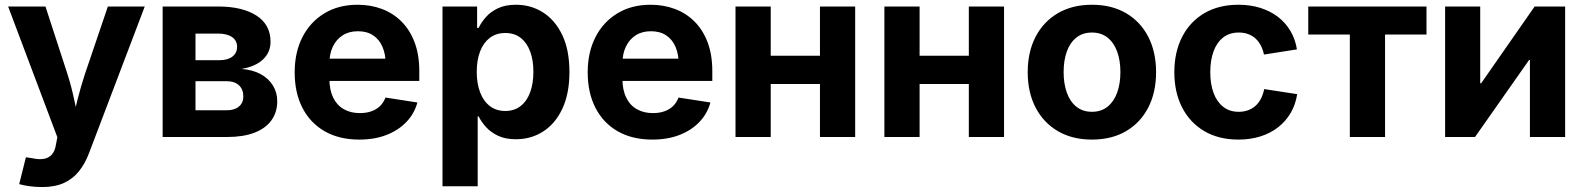

<svg xmlns="http://www.w3.org/2000/svg" viewBox="-20 -568 6569 796"><path d="M59.6 195.3 87.4 84 113.3 87.9Q141.1 94.2 161.9 90.6Q182.6 86.9 195.3 72.3Q208 57.6 211.9 31.7L217.8 1L13.7 -541H168.5L259.3 -262.2Q275.9 -210 286.9 -157.7Q297.9 -105.5 311 -48.8H275.9Q289.1 -105.5 302.2 -158Q315.4 -210.4 332.5 -262.2L427.2 -541H580.1L349.1 66.9Q332.5 110.8 307.1 142.3Q281.7 173.8 244.6 190.7Q207.5 207.5 154.8 207.5Q127 207.5 101.6 203.9Q76.2 200.2 59.6 195.3Z M654.3 0V-541H884.8Q984.9 -541 1043.2 -503.4Q1101.6 -465.8 1101.6 -395Q1101.6 -351.1 1070.3 -321.5Q1039.1 -292 981 -282.2Q1027.8 -278.8 1061 -260.5Q1094.2 -242.2 1111.8 -213.1Q1129.4 -184.1 1129.4 -148.4Q1129.4 -102.5 1105.2 -69.1Q1081.1 -35.6 1034.7 -17.8Q988.3 0 920.9 0ZM790.5 -110.8H919.9Q952.1 -110.8 970.5 -126.2Q988.8 -141.6 988.8 -168Q988.8 -197.8 970.5 -214.6Q952.1 -231.4 919.9 -231.4H790.5ZM790.5 -318.4H888.7Q923.8 -318.4 943.4 -333.3Q962.9 -348.1 962.9 -374Q962.9 -399.9 942.1 -414.3Q921.4 -428.7 884.8 -428.7H790.5Z M1469.7 10.7Q1386.7 10.7 1326.7 -23.4Q1266.6 -57.6 1234.1 -120.4Q1201.7 -183.1 1201.7 -268.1Q1201.7 -351.6 1234.1 -414.6Q1266.6 -477.5 1325.2 -512.9Q1383.8 -548.3 1462.4 -548.3Q1516.6 -548.3 1563 -531Q1609.4 -513.7 1644.3 -479Q1679.2 -444.3 1698.7 -392.8Q1718.3 -341.3 1718.3 -273.4V-232.4H1260.7V-324.7H1647L1579.1 -300.3Q1579.1 -342.3 1565.9 -373.3Q1552.7 -404.3 1527.1 -421.4Q1501.5 -438.5 1463.9 -438.5Q1426.3 -438.5 1399.9 -421.1Q1373.5 -403.8 1359.6 -374Q1345.7 -344.2 1345.7 -305.7V-241.2Q1345.7 -195.3 1361.3 -163.3Q1377 -131.3 1405.5 -115.2Q1434.1 -99.1 1472.2 -99.1Q1498 -99.1 1519.3 -106.4Q1540.5 -113.8 1555.4 -128.2Q1570.3 -142.6 1578.1 -163.6L1710.4 -143.1Q1697.8 -96.7 1664.8 -62.3Q1631.8 -27.8 1582.3 -8.5Q1532.7 10.7 1469.7 10.7Z M1814.5 204.1V-541H1958V-452.6H1964.4Q1975.1 -475.1 1994.6 -497.3Q2014.2 -519.5 2044.7 -533.9Q2075.2 -548.3 2119.1 -548.3Q2181.2 -548.3 2231.2 -516.6Q2281.2 -484.9 2311 -422.9Q2340.8 -360.8 2340.8 -269.5Q2340.8 -180.7 2311.8 -118.2Q2282.7 -55.7 2232.4 -23.2Q2182.1 9.3 2118.7 9.3Q2075.7 9.3 2045.4 -4.9Q2015.1 -19 1995.4 -40.8Q1975.6 -62.5 1964.4 -85.4H1960.4V204.1ZM2074.7 -107.9Q2112.3 -107.9 2138.4 -128.4Q2164.6 -148.9 2178 -185.5Q2191.4 -222.2 2191.4 -270Q2191.4 -318.4 2178 -354.5Q2164.6 -390.6 2138.7 -410.9Q2112.8 -431.2 2074.7 -431.2Q2037.1 -431.2 2010.7 -411.1Q1984.4 -391.1 1970.5 -355.2Q1956.5 -319.3 1956.5 -270Q1956.5 -221.7 1970.5 -185.1Q1984.4 -148.4 2011 -128.2Q2037.6 -107.9 2074.7 -107.9Z M2684.6 10.7Q2601.6 10.7 2541.5 -23.4Q2481.4 -57.6 2449 -120.4Q2416.5 -183.1 2416.5 -268.1Q2416.5 -351.6 2449 -414.6Q2481.4 -477.5 2540 -512.9Q2598.6 -548.3 2677.2 -548.3Q2731.4 -548.3 2777.8 -531Q2824.2 -513.7 2859.1 -479Q2894 -444.3 2913.6 -392.8Q2933.1 -341.3 2933.1 -273.4V-232.4H2475.6V-324.7H2861.8L2793.9 -300.3Q2793.9 -342.3 2780.8 -373.3Q2767.6 -404.3 2741.9 -421.4Q2716.3 -438.5 2678.7 -438.5Q2641.1 -438.5 2614.7 -421.1Q2588.4 -403.8 2574.5 -374Q2560.5 -344.2 2560.5 -305.7V-241.2Q2560.5 -195.3 2576.2 -163.3Q2591.8 -131.3 2620.4 -115.2Q2648.9 -99.1 2687 -99.1Q2712.9 -99.1 2734.1 -106.4Q2755.4 -113.8 2770.3 -128.2Q2785.2 -142.6 2793 -163.6L2925.3 -143.1Q2912.6 -96.7 2879.6 -62.3Q2846.7 -27.8 2797.1 -8.5Q2747.6 10.7 2684.6 10.7Z M3419.9 -336.9V-219.7H3134.3V-336.9ZM3175.3 -541V0H3029.3V-541ZM3525.4 -541V0H3379.4V-541Z M4037.1 -336.9V-219.7H3751.5V-336.9ZM3792.5 -541V0H3646.5V-541ZM4142.6 -541V0H3996.6V-541Z M4506.8 10.7Q4425.8 10.7 4366 -24.2Q4306.2 -59.1 4273.4 -122.1Q4240.7 -185.1 4240.7 -268.6Q4240.7 -352.5 4273.4 -415.5Q4306.2 -478.5 4366 -513.4Q4425.8 -548.3 4506.8 -548.3Q4588.9 -548.3 4648.4 -513.4Q4708 -478.5 4740.5 -415.5Q4772.9 -352.5 4772.9 -268.6Q4772.9 -185.1 4740.5 -122.1Q4708 -59.1 4648.4 -24.2Q4588.9 10.7 4506.8 10.7ZM4506.8 -104.5Q4545.4 -104.5 4571.8 -125.7Q4598.1 -147 4611.6 -184.1Q4625 -221.2 4625 -269Q4625 -316.9 4611.6 -354Q4598.1 -391.1 4571.8 -412.1Q4545.4 -433.1 4506.8 -433.1Q4468.8 -433.1 4442.4 -412.1Q4416 -391.1 4402.8 -354.2Q4389.6 -317.4 4389.6 -269Q4389.6 -221.2 4402.8 -184.1Q4416 -147 4442.4 -125.7Q4468.8 -104.5 4506.8 -104.5Z M5114.3 10.7Q5032.7 10.7 4973.1 -24.2Q4913.6 -59.1 4881.1 -122.1Q4848.6 -185.1 4848.6 -268.6Q4848.6 -352.1 4881.1 -415.3Q4913.6 -478.5 4973.1 -513.4Q5032.7 -548.3 5114.3 -548.3Q5163.6 -548.3 5204.8 -535.4Q5246.1 -522.5 5277.8 -498.3Q5309.6 -474.1 5329.8 -439.9Q5350.1 -405.8 5356.9 -363.3L5220.2 -341.8Q5215.8 -362.8 5207 -379.6Q5198.2 -396.5 5185.1 -408.4Q5171.9 -420.4 5154.5 -426.8Q5137.2 -433.1 5115.7 -433.1Q5077.1 -433.1 5050.8 -412.4Q5024.4 -391.6 5011 -354.7Q4997.6 -317.9 4997.6 -269Q4997.6 -220.2 5011 -183.3Q5024.4 -146.5 5050.8 -125.5Q5077.1 -104.5 5115.7 -104.5Q5137.2 -104.5 5154.8 -111.1Q5172.4 -117.7 5185.8 -129.9Q5199.2 -142.1 5208 -159.7Q5216.8 -177.2 5221.2 -198.7L5357.9 -177.7Q5351.1 -134.3 5330.8 -99.6Q5310.5 -64.9 5278.8 -40.3Q5247.1 -15.6 5205.3 -2.4Q5163.6 10.7 5114.3 10.7Z M5576.2 0V-424.8H5403.8V-541H5894V-424.8H5722.2V0Z M6468.8 0H6322.8V-319.3H6319.3L6095.2 0H5971.2V-541H6116.7V-222.7H6120.6L6342.3 -541H6468.8Z"/></svg>

Font: Inter 17pt
Style: Bold
Weight: 700
Version: Version 4.001;git-66647c0bb